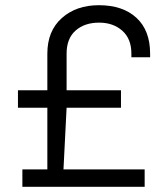

<svg xmlns="http://www.w3.org/2000/svg" viewBox="-20 -718 637 738"><path d="M557 -512V-498H485V-512Q485 -569 450 -600Q415 -631 361 -631Q305 -631 270.5 -600.5Q236 -570 236 -512V-371H445V-304H236L224 -67H536V0H66V-67H162V-304H49V-371H162V-512Q162 -599 217.5 -648.5Q273 -698 360 -698Q452 -698 504.5 -649.5Q557 -601 557 -512Z"/></svg>

Font: Chivo Light
Style: Regular
Weight: 300
Designer: Hector Gatti
Foundry: Omnibus-Type
Version: Version 1.007